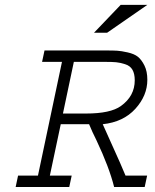

<svg xmlns="http://www.w3.org/2000/svg" viewBox="-20 -753 626 773"><path d="M159.2 -549.8H408.2Q436.5 -549.8 452.1 -548.8Q467.8 -547.9 494.1 -542Q520.5 -536.1 535.2 -524.4Q549.8 -512.7 561.5 -489.3Q573.2 -465.8 573.2 -431.6Q573.2 -368.2 524.9 -314.9Q476.6 -261.7 393.6 -252.9Q397.5 -243.2 403.3 -231.4Q407.2 -222.7 462.9 -98.6L485.4 -45.9H572.3L562.5 0H439.5Q419.9 -79.1 368.2 -188.5Q350.6 -223.6 340.8 -248L339.8 -250Q338.9 -252 338.9 -252.9H224.6L180.7 -45.9H268.6L258.8 0H43L52.7 -45.9H132.8L229.5 -503.9H149.4ZM402.3 -503.9H277.3L233.4 -295.9H326.2Q424.8 -295.9 466.8 -326.2Q522.5 -366.2 522.5 -429.7Q522.5 -456.1 513.2 -472.2Q503.9 -488.3 483.4 -494.6Q462.9 -501 447.8 -502.4Q432.6 -503.9 402.3 -503.9ZM573.2 -733.4 411.1 -621.1H358.4L465.8 -733.4Z"/></svg>

Font: Thabit-Oblique
Style: Oblique
Weight: 500
Designer: Regenerated by Nadim Shaikli
Foundry: MAK Alagha
Version: 0.01